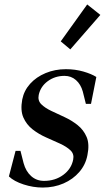

<svg xmlns="http://www.w3.org/2000/svg" viewBox="-20 -827 481 863"><path d="M172 16Q129 16 86 2Q43 -12 20 -34L50 -149H72L86 -94Q96 -57 120 -35.5Q144 -14 178 -14Q228 -14 264.5 -41Q301 -68 309 -110Q314 -135 296.5 -151.5Q279 -168 249.5 -181.5Q220 -195 187 -209.5Q154 -224 126.5 -245.5Q99 -267 85 -299Q71 -331 80 -380Q88 -420 115.5 -450.5Q143 -481 185 -498.5Q227 -516 276 -516Q318 -516 354.5 -505.5Q391 -495 413 -481L389 -360H366L352 -416Q343 -448 321.5 -467Q300 -486 270 -486Q227 -486 194.5 -462Q162 -438 154 -400Q149 -375 165.5 -358.5Q182 -342 210.5 -328.5Q239 -315 270.5 -300.5Q302 -286 329 -264.5Q356 -243 369.5 -211Q383 -179 373 -130Q365 -87 336.5 -54Q308 -21 265.5 -2.5Q223 16 172 16ZM296 -605 253 -641 372 -807 431 -760Z"/></svg>

Font: Wittgenstein-Italic Regular
Style: Italic
Weight: 400
Italic angle: -11°
Designer: Jörg Drees
Foundry: Jörg Drees
Version: Version 1.000; ttfautohint (v1.8.4.7-5d5b)